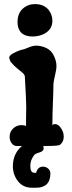

<svg xmlns="http://www.w3.org/2000/svg" viewBox="-20 -714 346 925"><path d="M26.4 -54.7Q26.4 -79.1 43.5 -95.2Q60.5 -111.3 84 -111.3Q98.6 -111.3 105.5 -106.4V-137.7Q105.5 -154.3 106 -172.9Q106.4 -191.4 106.4 -201.2Q106.4 -227.5 99.6 -347.7Q96.7 -356.4 89.4 -362.8Q82 -369.1 65.4 -382.3Q48.8 -395.5 31.2 -416Q24.4 -431.6 24.4 -436.5Q24.4 -446.3 42.5 -456.5Q60.5 -466.8 79.1 -472.7L97.7 -477.5Q101.6 -478.5 112.8 -483.4Q124 -488.3 134.3 -491.2Q144.5 -494.1 156.2 -494.1Q158.2 -494.1 162.1 -493.7Q166 -493.2 168 -493.2Q216.8 -485.4 235.4 -453.1Q252 -423.8 252 -396.5Q252 -378.9 244.6 -348.6Q237.3 -318.4 237.3 -306.6Q237.3 -271.5 234.9 -219.2Q232.4 -167 232.4 -110.4Q236.3 -116.2 245.1 -116.2Q260.7 -116.2 273.9 -96.7Q287.1 -77.1 287.1 -55.7Q287.1 -31.2 269.5 -16.6Q261.7 -10.7 205.1 -10.7H188.5Q190.4 -2.9 190.4 1Q190.4 14.6 169.9 20.5Q149.4 26.4 144.5 33.2Q126 57.6 126 85Q126 118.2 144.5 118.2H145.5Q148.4 118.2 151.4 119.1Q154.3 119.1 155.3 115.2Q155.3 113.3 156.2 111.3Q165 88.9 187.5 88.9Q201.2 88.9 211.9 98.1Q222.7 107.4 222.7 122.1V125Q221.7 147.5 213.9 161.6Q206.1 175.8 193.8 181.6Q181.6 187.5 172.4 189Q163.1 190.4 149.4 190.4H133.8Q90.8 190.4 66.4 158.7Q42 127 42 86.9Q42 26.4 85.9 -10.7H59.6Q45.9 -10.7 36.1 -23.9Q26.4 -37.1 26.4 -54.7ZM232.4 -614.3Q232.4 -578.1 204.1 -558.1Q175.8 -538.1 136.7 -538.1Q101.6 -538.1 82 -556.6Q64.5 -575.2 64.5 -607.4Q64.5 -649.4 89.4 -671.9Q114.3 -694.3 148.4 -694.3Q189.5 -694.3 212.9 -668Q232.4 -643.6 232.4 -614.3Z"/></svg>

Font: Essays1743
Style: Bold
Weight: 700
Designer: Based on the typeface in a 1743 English translation of the essays of Montaigne.  PostScript/TrueType font designed by Jo
Version: Version 002.100